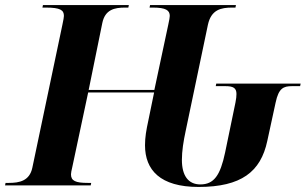

<svg xmlns="http://www.w3.org/2000/svg" viewBox="-44 -734 1210 760"><path d="M742 6C911 6 988 -54 1014 -176L1047 -328C1059 -385 1078 -393 1112 -393H1144L1146 -403H812L810 -393H848C879 -393 892 -386 892 -362C892 -353 891 -343 888 -328L847 -130C828 -40 803 -4 749 -4C701 -4 676 -39 676 -101C676 -136 682 -174 691 -216L779 -636C792 -696 831 -704 875 -704H888L890 -714H550L548 -704H561C613 -704 628 -693 628 -671C628 -666 626 -654 622 -636L567 -378H307L361 -643C372 -696 409 -704 451 -704H464L466 -714H126L124 -704H137C195 -704 209 -694 209 -671C209 -667 207 -654 203 -636L84 -70C73 -18 33 -10 -9 -10H-22L-24 0H315L317 -10H304C255 -10 237 -18 237 -44C237 -49 239 -60 242 -72L305 -368H566L543 -256C535 -219 530 -191 530 -159C530 -61 590 6 742 6Z"/></svg>

Font: Noto Serif Display
Style: Bold Italic
Weight: 700
Italic angle: -12°
Designer: Monotype Design Team
Foundry: Monotype Imaging Inc.
Version: Version 2.009